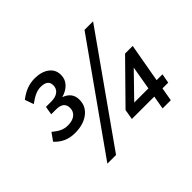

<svg xmlns="http://www.w3.org/2000/svg" viewBox="-137 -916 1158 1158"><g transform="rotate(-45 442.0 -337.0)"><path d="M202 0 675 -668H748L276 0ZM195 -268Q153 -268 120.5 -283Q88 -298 64 -325L99 -374Q125 -352 147.5 -341.5Q170 -331 197 -331Q237 -331 259 -349Q281 -367 281 -396Q281 -423 264.5 -436.5Q248 -450 215 -450H173L182 -504H228Q264 -504 285 -520Q306 -536 306 -565Q306 -589 290.5 -600.5Q275 -612 245 -612Q222 -612 198.5 -602Q175 -592 142 -568L122 -624Q157 -651 189 -662.5Q221 -674 255 -674Q312 -674 347.5 -648Q383 -622 383 -576Q383 -539 358.5 -513Q334 -487 293 -476Q324 -465 340 -444Q356 -423 356 -392Q356 -336 311.5 -302Q267 -268 195 -268ZM673 0 688 -86H497L508 -151L747 -394H812L768 -146H818L807 -86H758L743 0ZM577 -146H698L724 -297Z"/></g></svg>

Font: Gantari Medium
Style: Italic
Weight: 500
Italic angle: -10°
Designer: Anugrah Pasau
Foundry: Lafontype
Version: Version 1.000